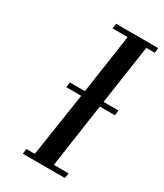

<svg xmlns="http://www.w3.org/2000/svg" viewBox="-178 -775 725 847"><g transform="rotate(30 184.5 -351.0)"><path d="M85 0 87.9 -25.9H130.9L180.2 -350.1H104L106.9 -376H184.1L228 -676.8H150.9L154.8 -702.1H369.1L366.2 -676.8H323.2L278.8 -376H355L352.1 -350.1H274.9L228 -25.9H303.2L298.8 0Z"/></g></svg>

Font: Dehuti Alt
Style: Bold-Italic
Weight: 700
Version: Version 1.2